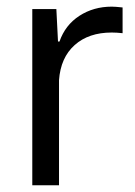

<svg xmlns="http://www.w3.org/2000/svg" viewBox="-20 -552 402 572"><path d="M76.2 0V-524.9H147.9L152.8 -428.2H157.2Q174.3 -477.5 216.6 -504.9Q258.8 -532.2 313 -532.2Q323.2 -532.2 345.2 -529.8V-453.1Q327.6 -455.1 313 -455.1Q244.1 -455.1 202.4 -417.7Q160.6 -380.4 155.8 -313V0Z"/></svg>

Font: Lumene Sans
Style: Regular
Weight: 400
Designer: Deni Anggara
Version: Version 1.003;Glyphs 3.1.2 (3151)